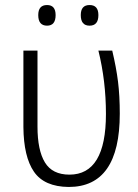

<svg xmlns="http://www.w3.org/2000/svg" viewBox="-20 -733 549 763"><path d="M253 10Q456 10 456 -281Q456 -352 449 -408.5Q442 -465 426 -532H371Q401 -411 401 -280Q401 -39 256 -39Q188 -39 158.5 -87.5Q129 -136 129 -230V-532H73V-228Q74 -110 115 -50.5Q156 9 253 10ZM301 -673Q301 -631 336 -631Q371 -631 371 -673Q371 -713 336 -713Q301 -713 301 -673ZM132 -673Q132 -631 167 -631Q201 -631 201 -673Q201 -713 167 -713Q132 -713 132 -673Z"/></svg>

Font: Noto Sans UI SemiCondensed Light
Style: Regular
Weight: 300
Width: 4
Designer: Monotype Design Team
Foundry: Monotype Imaging Inc.
Version: Version 1.901